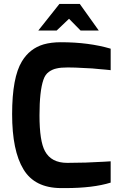

<svg xmlns="http://www.w3.org/2000/svg" viewBox="-20 -956 611 982"><path d="M176 -800 284 -936H388L485 -800H392L333 -860L270 -800ZM92 -642Q132 -708 203 -729Q242 -740 291 -740Q434 -740 546 -707V-597L538 -598Q531 -599 518.5 -600Q506 -601 489 -602.5Q472 -604 452 -606Q431 -607 411 -608Q364 -611 327 -611Q290 -611 270 -606Q249 -602 230 -588.5Q211 -575 202 -548Q182 -490 182 -366Q182 -234 210 -183Q242 -123 324 -123Q418 -123 514 -129L546 -131V-22Q456 6 314 6H291Q157 5 100 -90Q42 -185 42 -372Q42 -560 92 -642Z"/></svg>

Font: Mina
Style: Bold
Weight: 700
Version: Version 1.000